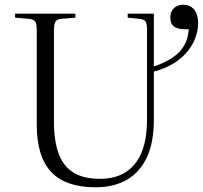

<svg xmlns="http://www.w3.org/2000/svg" viewBox="-20 -781 861 815"><path d="M386 14Q322 14 274.5 -2.5Q227 -19 196.5 -52Q166 -85 151 -135Q136 -185 136 -252V-654Q136 -680 129.5 -689.5Q123 -699 103 -701L44 -706V-723H300V-706L239 -701Q221 -699 215 -688.5Q209 -678 209 -652V-264Q209 -184 228.5 -130Q248 -76 291 -49Q334 -22 404 -22Q471 -22 515.5 -51.5Q560 -81 582 -136.5Q604 -192 604 -271V-654Q604 -680 598 -689.5Q592 -699 572 -701L522 -706V-723H633V-499Q678 -514 706.5 -532.5Q735 -551 751 -572Q767 -593 773.5 -614.5Q780 -636 781 -657H764Q734 -657 718.5 -668.5Q703 -680 703 -706Q703 -722 709.5 -734.5Q716 -747 728.5 -754Q741 -761 757 -761Q779 -761 793.5 -750.5Q808 -740 814.5 -722Q821 -704 821 -682Q821 -655 811 -625Q801 -595 779 -566.5Q757 -538 721 -514.5Q685 -491 633 -477V-271Q633 -178 604 -114.5Q575 -51 519.5 -18.5Q464 14 386 14Z"/></svg>

Font: Literata 60pt Light
Style: Regular
Weight: 300
Designer: Latin by Veronika Burian and Jose Scaglione. Greek by Irene Vlachou. Cyrillic by Vera Evstafieva.
Foundry: TypeTogether
Version: Version 3.103;gftools[0.9.29]